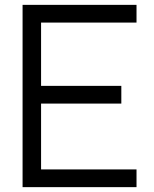

<svg xmlns="http://www.w3.org/2000/svg" viewBox="-20 -770 634 790"><path d="M541.7 -677.1V-750H72.9V0H541.7V-72.9H149V-343.8H479.2V-416.7H149V-677.1Z"/></svg>

Font: Manrope3
Style: Regular
Weight: 400
Width: 4
Designer: Mikhail Sharanda
Foundry: Mikhail Sharanda
Version: Version 3.000;PS 003.000;hotconv 1.0.88;makeotf.lib2.5.64775